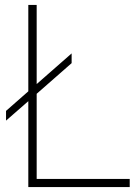

<svg xmlns="http://www.w3.org/2000/svg" viewBox="-20 -760 554 780"><path d="M95 0V-349L4.5 -270V-309.5L95 -389V-740H129V-418.5L271 -543V-503.5L129 -379V-33H507V0Z"/></svg>

Font: Encode Sans Th
Style: Regular
Weight: 100
Designer: Multiple Designers
Foundry: Impallari Type
Version: Version 3.002; ttfautohint (v1.8.3) -l 8 -r 50 -G 200 -x 14 